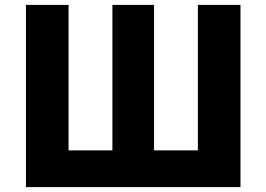

<svg xmlns="http://www.w3.org/2000/svg" viewBox="-20 -764 1088 784"><path d="M86 0H962V-744H788V-150H609V-744H439V-150H260V-744H86Z"/></svg>

Font: Noto Sans Korean Black
Style: Bold
Weight: 900
Designer: Ryoko NISHIZUKA (kana & ideographs); Paul D. Hunt (Latin, Greek & Cyrillic); Wenlong ZHANG (bopomofo); Sandoll Communica
Foundry: Adobe Systems Incorporated
Version: Version 1.000;PS 1;hotconv 1.0.78;makeotf.lib2.5.61930